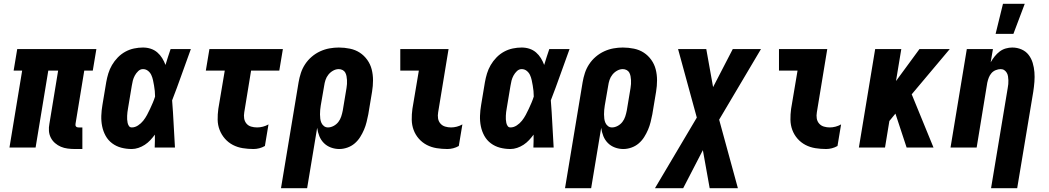

<svg xmlns="http://www.w3.org/2000/svg" viewBox="-20 -779 5540 1014"><path d="M415 8H376Q356 8 337 5.5Q318 3 301.5 -4Q285 -11 271 -23Q257 -35 248.5 -51.5Q240 -68 238.5 -87Q237 -106 241 -126L287 -406H235L168 0H30L97 -406H52L71 -520H489L470 -406H425L379 -126Q378 -122 378.5 -118Q379 -114 381.5 -111Q384 -108 387.5 -107Q391 -106 395 -106H415Z M676 8Q647 8 620.5 1Q594 -6 572.5 -22Q551 -38 538 -61.5Q525 -85 519.5 -112Q514 -139 515 -167.5Q516 -196 521 -225L541 -345Q545 -368 552 -391Q559 -414 571.5 -435.5Q584 -457 602 -475.5Q620 -494 642 -506Q664 -518 688 -523Q712 -528 735 -528Q757 -528 776.5 -521.5Q796 -515 811 -502Q826 -489 836.5 -472Q847 -455 854 -436Q860 -457 867 -478Q874 -499 881 -520H988Q963 -452 939 -384Q915 -316 889 -249Q894 -187 897 -124.5Q900 -62 904 0H797Q798 -17 798 -34Q798 -51 798 -68Q787 -53 774 -39Q761 -25 745 -14.5Q729 -4 711 2Q693 8 676 8ZM676 -106Q693 -106 709 -116.5Q725 -127 736.5 -141.5Q748 -156 756.5 -172Q765 -188 772.5 -204Q780 -220 787 -236.5Q794 -253 799 -269Q799 -284 797.5 -298.5Q796 -313 793.5 -327.5Q791 -342 788 -356Q785 -370 779 -383Q773 -396 761.5 -405Q750 -414 735 -414Q721 -414 710 -403.5Q699 -393 692 -380Q685 -367 681.5 -353.5Q678 -340 676 -326L656 -206Q654 -196 653 -186.5Q652 -177 651.5 -167.5Q651 -158 651.5 -148.5Q652 -139 654 -130Q656 -121 661 -113.5Q666 -106 676 -106Z M1319 8Q1290 8 1262 3.5Q1234 -1 1210 -13.5Q1186 -26 1168 -46.5Q1150 -67 1140 -92.5Q1130 -118 1129.5 -146.5Q1129 -175 1133 -204L1167 -406H1067L1086 -520H1474L1455 -406H1306L1270 -186Q1267 -169 1269.5 -153.5Q1272 -138 1281.5 -126.5Q1291 -115 1306 -110.5Q1321 -106 1338 -106Q1353 -106 1368.5 -110Q1384 -114 1398 -122L1379 -8Q1365 0 1349.5 4Q1334 8 1319 8Z M1602 215H1464L1557 -345Q1561 -369 1569 -393.5Q1577 -418 1591.5 -440Q1606 -462 1626.5 -479.5Q1647 -497 1671 -508Q1695 -519 1720 -523.5Q1745 -528 1769 -528Q1799 -528 1828 -522Q1857 -516 1880 -501Q1903 -486 1919.5 -463Q1936 -440 1943 -412.5Q1950 -385 1950 -355Q1950 -325 1945 -295L1925 -175Q1921 -155 1916 -134.5Q1911 -114 1902.5 -94Q1894 -74 1882 -55Q1870 -36 1853 -21.5Q1836 -7 1814.5 0.5Q1793 8 1772 8Q1749 8 1727.5 0Q1706 -8 1690.5 -23.5Q1675 -39 1666.5 -60Q1658 -81 1655 -104ZM1712 -106Q1727 -106 1742 -114Q1757 -122 1767 -135Q1777 -148 1782 -163.5Q1787 -179 1790 -194L1810 -314Q1812 -325 1812.5 -335.5Q1813 -346 1812.5 -356.5Q1812 -367 1810 -377Q1808 -387 1803.5 -395.5Q1799 -404 1789.5 -409Q1780 -414 1769 -414Q1754 -414 1739.5 -406Q1725 -398 1714.5 -385Q1704 -372 1699 -356.5Q1694 -341 1692 -326L1674 -222Q1672 -210 1671 -198.5Q1670 -187 1670 -175Q1670 -163 1671.5 -151.5Q1673 -140 1677.5 -130Q1682 -120 1691 -113Q1700 -106 1712 -106Z M2343 8Q2314 8 2286 3.5Q2258 -1 2234 -13.5Q2210 -26 2192 -46.5Q2174 -67 2164.5 -92.5Q2155 -118 2154.5 -146.5Q2154 -175 2158 -204L2192 -406H2094V-520H2349L2294 -186Q2291 -169 2293.5 -153.5Q2296 -138 2306 -126.5Q2316 -115 2331 -110.5Q2346 -106 2362 -106Q2377 -106 2392.5 -110Q2408 -114 2422 -122L2403 -8Q2389 0 2373.5 4Q2358 8 2343 8Z M2676 8Q2647 8 2620.5 1Q2594 -6 2572.5 -22Q2551 -38 2538 -61.5Q2525 -85 2519.5 -112Q2514 -139 2515 -167.5Q2516 -196 2521 -225L2541 -345Q2545 -368 2552 -391Q2559 -414 2571.5 -435.5Q2584 -457 2602 -475.5Q2620 -494 2642 -506Q2664 -518 2688 -523Q2712 -528 2735 -528Q2757 -528 2776.5 -521.5Q2796 -515 2811 -502Q2826 -489 2836.5 -472Q2847 -455 2854 -436Q2860 -457 2867 -478Q2874 -499 2881 -520H2988Q2963 -452 2939 -384Q2915 -316 2889 -249Q2894 -187 2897 -124.5Q2900 -62 2904 0H2797Q2798 -17 2798 -34Q2798 -51 2798 -68Q2787 -53 2774 -39Q2761 -25 2745 -14.5Q2729 -4 2711 2Q2693 8 2676 8ZM2676 -106Q2693 -106 2709 -116.5Q2725 -127 2736.5 -141.5Q2748 -156 2756.5 -172Q2765 -188 2772.5 -204Q2780 -220 2787 -236.5Q2794 -253 2799 -269Q2799 -284 2797.5 -298.5Q2796 -313 2793.5 -327.5Q2791 -342 2788 -356Q2785 -370 2779 -383Q2773 -396 2761.5 -405Q2750 -414 2735 -414Q2721 -414 2710 -403.5Q2699 -393 2692 -380Q2685 -367 2681.5 -353.5Q2678 -340 2676 -326L2656 -206Q2654 -196 2653 -186.5Q2652 -177 2651.5 -167.5Q2651 -158 2651.5 -148.5Q2652 -139 2654 -130Q2656 -121 2661 -113.5Q2666 -106 2676 -106Z M3102 215H2964L3057 -345Q3061 -369 3069 -393.5Q3077 -418 3091.5 -440Q3106 -462 3126.5 -479.5Q3147 -497 3171 -508Q3195 -519 3220 -523.5Q3245 -528 3269 -528Q3299 -528 3328 -522Q3357 -516 3380 -501Q3403 -486 3419.5 -463Q3436 -440 3443 -412.5Q3450 -385 3450 -355Q3450 -325 3445 -295L3425 -175Q3421 -155 3416 -134.5Q3411 -114 3402.5 -94Q3394 -74 3382 -55Q3370 -36 3353 -21.5Q3336 -7 3314.5 0.5Q3293 8 3272 8Q3249 8 3227.5 0Q3206 -8 3190.5 -23.5Q3175 -39 3166.5 -60Q3158 -81 3155 -104ZM3212 -106Q3227 -106 3242 -114Q3257 -122 3267 -135Q3277 -148 3282 -163.5Q3287 -179 3290 -194L3310 -314Q3312 -325 3312.5 -335.5Q3313 -346 3312.5 -356.5Q3312 -367 3310 -377Q3308 -387 3303.5 -395.5Q3299 -404 3289.5 -409Q3280 -414 3269 -414Q3254 -414 3239.5 -406Q3225 -398 3214.5 -385Q3204 -372 3199 -356.5Q3194 -341 3192 -326L3174 -222Q3172 -210 3171 -198.5Q3170 -187 3170 -175Q3170 -163 3171.5 -151.5Q3173 -140 3177.5 -130Q3182 -120 3191 -113Q3200 -106 3212 -106Z M3439 215 3660 -158 3561 -520H3710L3746 -319L3850 -520H3999L3778 -147L3877 215H3728L3692 14L3588 215Z M4343 8Q4314 8 4286 3.5Q4258 -1 4234 -13.5Q4210 -26 4192 -46.5Q4174 -67 4164.5 -92.5Q4155 -118 4154.5 -146.5Q4154 -175 4158 -204L4192 -406H4094V-520H4349L4294 -186Q4291 -169 4293.5 -153.5Q4296 -138 4306 -126.5Q4316 -115 4331 -110.5Q4346 -106 4362 -106Q4377 -106 4392.5 -110Q4408 -114 4422 -122L4403 -8Q4389 0 4373.5 4Q4358 8 4343 8Z M4768 0 4709 -179 4677 -140 4654 0H4516L4602 -520H4740L4712 -351L4836 -520H4996L4795 -281L4910 0Z M5214 215 5302 -314Q5304 -325 5305 -335Q5306 -345 5305.5 -355.5Q5305 -366 5303.5 -376Q5302 -386 5297 -394.5Q5292 -403 5284 -408.5Q5276 -414 5265 -414Q5252 -414 5238.5 -408.5Q5225 -403 5216 -392.5Q5207 -382 5202 -369Q5197 -356 5194 -342L5138 0H5000L5086 -520H5224L5212 -450Q5221 -466 5233 -481Q5245 -496 5259.5 -507Q5274 -518 5291.5 -523Q5309 -528 5326 -528Q5352 -528 5375 -518Q5398 -508 5412.5 -489Q5427 -470 5434 -446.5Q5441 -423 5443 -398Q5445 -373 5443 -347Q5441 -321 5437 -295L5352 215ZM5238 -600 5277 -759H5392L5332 -600Z"/></svg>

Font: Iosevka Heavy Oblique
Style: Regular
Weight: 900
Italic angle: -9°
Monospace: yes
Designer: Belleve Invis
Foundry: Belleve Invis
Version: Version 32.5.0; ttfautohint (v1.8.4)